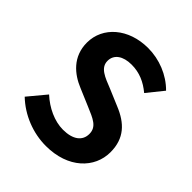

<svg xmlns="http://www.w3.org/2000/svg" viewBox="-208 -890 1041 1041"><g transform="rotate(45 312.0 -370.0)"><path d="M312 14C483 14 584 -89 584 -210C584 -317 525 -374 435 -411L338 -452C275 -477 222 -496 222 -549C222 -598 264 -627 329 -627C390 -627 439 -605 486 -566L561 -659C501 -720 415 -754 329 -754C179 -754 73 -661 73 -540C73 -432 147 -372 223 -341L322 -299C388 -271 433 -254 433 -199C433 -147 392 -114 315 -114C250 -114 180 -147 127 -196L42 -94C114 -25 213 14 312 14Z"/></g></svg>

Font: Kinto Sans
Style: Bold
Weight: 700
Designer: Authors: Ryoko NISHIZUKA  (kana & ideographs); Paul D. Hunt (Latin, Greek & Cyrillic); Wenlong ZHANG  (bopomofo); Sandol
Foundry: Adobe Systems Incorporated, ookami Inc.
Version: Version 0.001